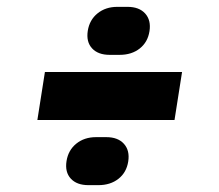

<svg xmlns="http://www.w3.org/2000/svg" viewBox="-20 -610 640 560"><path d="M111 -400H511L489 -260H89ZM260 -210H290Q324 -210 341.5 -190.5Q359 -171 354 -139Q349 -107 325.5 -88.5Q302 -70 267 -70H238Q204 -70 186.5 -89Q169 -108 174 -140Q179 -172 202.5 -191Q226 -210 260 -210ZM322 -590H352Q386 -590 403.5 -570.5Q421 -551 416 -519Q411 -487 387.5 -468.5Q364 -450 329 -450H300Q266 -450 248.5 -469Q231 -488 236 -520Q241 -552 264.5 -571Q288 -590 322 -590Z"/></svg>

Font: JetBrains Mono ExtraBold
Style: Italic
Weight: 800
Designer: Philipp Nurullin, Konstantin Bulenkov
Foundry: JetBrains
Version: Version 1.000; ttfautohint (v1.8.3)